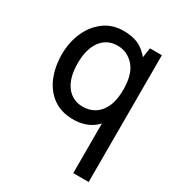

<svg xmlns="http://www.w3.org/2000/svg" viewBox="-178 -609 880 960"><g transform="rotate(30 262.5 -129.0)"><path d="M391 242V-105L418 -88.5Q397.5 -40.5 355 -15.2Q312.5 10 256 10Q186 10 139 -24Q92 -58 68.2 -115.8Q44.5 -173.5 44.5 -245Q44.5 -312 69.5 -370.2Q94.5 -428.5 141.8 -464.2Q189 -500 255 -500Q319 -500 358.5 -474.2Q398 -448.5 426 -401.5L395 -378L411 -490H480V242ZM266 -69Q303 -69 333 -87.2Q363 -105.5 381.2 -144.2Q399.5 -183 399.5 -245Q399.5 -334 360.5 -377.5Q321.5 -421 266 -421Q205 -421 170.2 -374.5Q135.5 -328 135.5 -245Q135.5 -162.5 170.2 -115.8Q205 -69 266 -69Z"/></g></svg>

Font: Cabin
Style: Regular
Weight: 400
Width: 4
Designer: Pablo Impallari
Foundry: Pablo Impallari. http://www.impallari.com Igino Marini. http://www.ikern.com
Version: Version 3.001